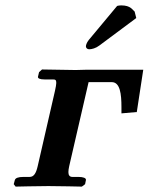

<svg xmlns="http://www.w3.org/2000/svg" viewBox="-20 -692 552 713"><path d="M415 -670 310 -544C301 -533 299 -523 299 -520C299 -514 304 -509 311 -509C321 -509 336 -513 349 -523L486 -625L480 -649C472 -655 466 -672 430 -672C425 -672 418 -671 415 -670ZM120 -75C114 -49 106 -35 90 -35H67C48 -35 37 -31 35 -23L31 -8L38 1C38 1 124 -1 160 -1C198 -1 284 1 284 1L296 -8L299 -23C301 -31 288 -35 272 -35H249C238 -35 234 -42 234 -53C234 -59 235 -66 237 -75L309 -387H395C426 -387 431 -343 431 -294V-271L488 -276L512 -433H299C287 -433 273 -432 261 -432L136 -434L125 -424L121 -407C120 -401 128 -397 145 -397H176C186 -397 189 -395 189 -384C189 -378 187 -368 184 -354Z"/></svg>

Font: Linux Libertine O
Style: Bold Italic
Weight: 700
Italic angle: -11.5°
Designer: Philipp H. Poll
Foundry: Philipp H. Poll
Version: Version 4.1.0